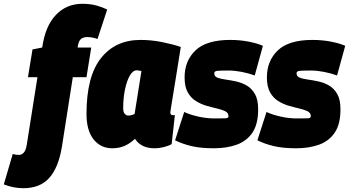

<svg xmlns="http://www.w3.org/2000/svg" viewBox="-126 -770 1836 1010"><path d="M-3 220Q-55 220 -106 200L-59 40Q-49 43 -41 44Q-33 45 -27 45Q-12 45 -1 33Q10 21 15 -10L71 -364H21L45 -510L96 -520Q112 -633 168 -691.5Q224 -750 307 -750Q348 -750 379.5 -741.5Q411 -733 438 -720L387 -565Q359 -575 333 -575Q312 -575 299.5 -564.5Q287 -554 282 -520H354L329 -364H257L200 0Q182 111 133.5 165.5Q85 220 -3 220Z M687 10Q616 10 584 -40Q558 -15 529 -2.5Q500 10 464 10Q404 10 366.5 -36.5Q329 -83 329 -171Q329 -368 405 -464Q481 -560 613 -560Q670 -560 727 -548.5Q784 -537 825 -523Q810 -428 800 -366.5Q790 -305 784 -268Q778 -231 775 -212.5Q772 -194 771 -187Q770 -180 770 -179Q770 -164 783 -164Q785 -164 788 -164Q791 -164 794 -165L777 -12Q762 -3 736.5 3.5Q711 10 687 10ZM582 -170 618 -396Q612 -398 605.5 -399Q599 -400 593 -400Q573 -400 557 -372.5Q541 -345 531.5 -299.5Q522 -254 522 -200Q522 -181 530 -171.5Q538 -162 549 -162Q557 -162 566 -164.5Q575 -167 582 -170Z M795 -32 843 -181Q872 -167 916 -157Q960 -147 1002 -147Q1040 -147 1058 -147.5Q1076 -148 1076 -158Q1076 -176 1059.5 -184.5Q1043 -193 1016.5 -199Q990 -205 960.5 -213.5Q931 -222 904.5 -238.5Q878 -255 861.5 -284.5Q845 -314 845 -363Q845 -450 902.5 -505Q960 -560 1085 -560Q1136 -560 1182 -551Q1228 -542 1257 -529L1214 -373Q1181 -385 1144.5 -392Q1108 -399 1077 -399Q1037 -399 1019 -397.5Q1001 -396 1001 -385Q1001 -368 1017.5 -361.5Q1034 -355 1060.5 -351.5Q1087 -348 1116.5 -341.5Q1146 -335 1172 -320Q1198 -305 1215 -275.5Q1232 -246 1232 -195Q1232 -117 1202 -72.5Q1172 -28 1119.5 -9Q1067 10 999 10Q929 10 881 -1.5Q833 -13 795 -32Z M1228 -32 1276 -181Q1305 -167 1349 -157Q1393 -147 1435 -147Q1473 -147 1491 -147.5Q1509 -148 1509 -158Q1509 -176 1492.5 -184.5Q1476 -193 1449.5 -199Q1423 -205 1393.5 -213.5Q1364 -222 1337.5 -238.5Q1311 -255 1294.5 -284.5Q1278 -314 1278 -363Q1278 -450 1335.5 -505Q1393 -560 1518 -560Q1569 -560 1615 -551Q1661 -542 1690 -529L1647 -373Q1614 -385 1577.5 -392Q1541 -399 1510 -399Q1470 -399 1452 -397.5Q1434 -396 1434 -385Q1434 -368 1450.5 -361.5Q1467 -355 1493.5 -351.5Q1520 -348 1549.5 -341.5Q1579 -335 1605 -320Q1631 -305 1648 -275.5Q1665 -246 1665 -195Q1665 -117 1635 -72.5Q1605 -28 1552.5 -9Q1500 10 1432 10Q1362 10 1314 -1.5Q1266 -13 1228 -32Z"/></svg>

Font: Georama SemiCondensed Black
Style: Italic
Weight: 900
Width: 4
Italic angle: -9°
Designer: Jean-Baptiste Levee
Foundry: Production Type
Version: Version 1.000